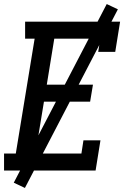

<svg xmlns="http://www.w3.org/2000/svg" viewBox="-20 -842 640 948"><path d="M0 0V-84H58L151 -651H104V-735H573L549 -586H465L475 -651H248L211 -424H439L425 -340H197L155 -84H382L392 -149H476L452 0ZM103 86 48 60 507 -822 562 -796Z"/></svg>

Font: Iosevka HT Medium Extended
Style: Italic
Weight: 500
Width: 7
Italic angle: -9°
Monospace: yes
Designer: Belleve Invis
Foundry: Belleve Invis
Version: Version 32.3.0; ttfautohint (v1.8.4)